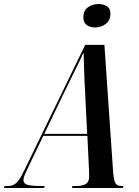

<svg xmlns="http://www.w3.org/2000/svg" viewBox="-77 -938 696 958"><path d="M-57 0 -54 -10H-39Q-22 -10 -9 -16Q4 -22 17 -40Q30 -58 48 -96L348 -714H444L486 -101Q489 -48 496.5 -29Q504 -10 528 -10H539L536 0H282L285 -10H306Q334 -10 351 -20Q368 -30 368 -58Q368 -66 367.5 -75Q367 -84 367 -94L359 -260H139L63 -102Q54 -83 47 -67Q40 -51 40 -39Q40 -22 60 -16Q80 -10 126 -10H146L143 0ZM240 -470 144 -270H358L348 -471Q346 -501 344.5 -539.5Q343 -578 342 -615Q341 -652 340 -677Q324 -640 299.5 -591.5Q275 -543 240 -470ZM397 -801Q373 -801 356 -813Q339 -825 339 -851Q339 -886 362.5 -902Q386 -918 415 -918Q438 -918 456 -907Q474 -896 474 -869Q474 -836 450.5 -818.5Q427 -801 397 -801Z"/></svg>

Font: Noto Serif Display ExtraCondensed SemiBold
Style: Italic
Weight: 600
Width: 2
Italic angle: -12°
Designer: Monotype Design Team
Foundry: Monotype Imaging Inc.
Version: Version 2.009